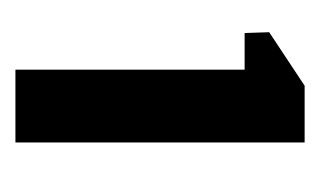

<svg xmlns="http://www.w3.org/2000/svg" viewBox="-100 -740 400 239"><g transform="rotate(90 99.5 -621.0)"><path d="M67.2 -440.7V-726H21.6L20.6 -756.6L87.2 -800.7H157.8V-440.7Z"/></g></svg>

Font: Big Shoulders Thin
Style: Regular
Weight: 100
Designer: Patric King
Foundry: XO Type Co
Version: Version 2.002